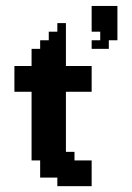

<svg xmlns="http://www.w3.org/2000/svg" viewBox="-20 -638 452 658"><path d="M29.4 -411.8H58.8V-382.4H29.4ZM58.8 -411.8H88.2V-382.4H58.8ZM88.2 -411.8H117.6V-382.4H88.2ZM117.6 -411.8H147.1V-382.4H117.6ZM147.1 -411.8H176.5V-382.4H147.1ZM176.5 -411.8H205.9V-382.4H176.5ZM205.9 -411.8H235.3V-382.4H205.9ZM235.3 -411.8H264.7V-382.4H235.3ZM264.7 -411.8H294.1V-382.4H264.7ZM264.7 -382.4H294.1V-352.9H264.7ZM264.7 -352.9H294.1V-323.5H264.7ZM235.3 -352.9H264.7V-323.5H235.3ZM205.9 -352.9H235.3V-323.5H205.9ZM176.5 -352.9H205.9V-323.5H176.5ZM147.1 -352.9H176.5V-323.5H147.1ZM117.6 -352.9H147.1V-323.5H117.6ZM88.2 -352.9H117.6V-323.5H88.2ZM58.8 -352.9H88.2V-323.5H58.8ZM58.8 -382.4H88.2V-352.9H58.8ZM29.4 -382.4H58.8V-352.9H29.4ZM29.4 -352.9H58.8V-323.5H29.4ZM88.2 -382.4H117.6V-352.9H88.2ZM117.6 -382.4H147.1V-352.9H117.6ZM147.1 -382.4H176.5V-352.9H147.1ZM176.5 -382.4H205.9V-352.9H176.5ZM205.9 -382.4H235.3V-352.9H205.9ZM235.3 -382.4H264.7V-352.9H235.3ZM88.2 -441.2H117.6V-411.8H88.2ZM117.6 -441.2H147.1V-411.8H117.6ZM147.1 -441.2H176.5V-411.8H147.1ZM176.5 -441.2H205.9V-411.8H176.5ZM147.1 -470.6H176.5V-441.2H147.1ZM117.6 -470.6H147.1V-441.2H117.6ZM176.5 -470.6H205.9V-441.2H176.5ZM176.5 -529.4H205.9V-500H176.5ZM176.5 -500H205.9V-470.6H176.5ZM147.1 -500H176.5V-470.6H147.1ZM176.5 -558.8H205.9V-529.4H176.5ZM147.1 -529.4H176.5V-500H147.1ZM117.6 -500H147.1V-470.6H117.6ZM88.2 -470.6H117.6V-441.2H88.2ZM88.2 -323.5H117.6V-294.1H88.2ZM88.2 -294.1H117.6V-264.7H88.2ZM88.2 -264.7H117.6V-235.3H88.2ZM88.2 -235.3H117.6V-205.9H88.2ZM117.6 -235.3H147.1V-205.9H117.6ZM117.6 -205.9H147.1V-176.5H117.6ZM147.1 -235.3H176.5V-205.9H147.1ZM147.1 -264.7H176.5V-235.3H147.1ZM176.5 -264.7H205.9V-235.3H176.5ZM176.5 -294.1H205.9V-264.7H176.5ZM147.1 -323.5H176.5V-294.1H147.1ZM117.6 -323.5H147.1V-294.1H117.6ZM117.6 -294.1H147.1V-264.7H117.6ZM117.6 -264.7H147.1V-235.3H117.6ZM147.1 -294.1H176.5V-264.7H147.1ZM176.5 -323.5H205.9V-294.1H176.5ZM176.5 -235.3H205.9V-205.9H176.5ZM176.5 -205.9H205.9V-176.5H176.5ZM147.1 -205.9H176.5V-176.5H147.1ZM147.1 -176.5H176.5V-147.1H147.1ZM117.6 -176.5H147.1V-147.1H117.6ZM88.2 -205.9H117.6V-176.5H88.2ZM88.2 -176.5H117.6V-147.1H88.2ZM176.5 -176.5H205.9V-147.1H176.5ZM88.2 -147.1H117.6V-117.6H88.2ZM117.6 -147.1H147.1V-117.6H117.6ZM117.6 -117.6H147.1V-88.2H117.6ZM147.1 -117.6H176.5V-88.2H147.1ZM176.5 -117.6H205.9V-88.2H176.5ZM176.5 -147.1H205.9V-117.6H176.5ZM147.1 -147.1H176.5V-117.6H147.1ZM88.2 -117.6H117.6V-88.2H88.2ZM176.5 -88.2H205.9V-58.8H176.5ZM205.9 -88.2H235.3V-58.8H205.9ZM205.9 -117.6H235.3V-88.2H205.9ZM147.1 -88.2H176.5V-58.8H147.1ZM117.6 -88.2H147.1V-58.8H117.6ZM117.6 -58.8H147.1V-29.4H117.6ZM147.1 -58.8H176.5V-29.4H147.1ZM176.5 -58.8H205.9V-29.4H176.5ZM205.9 -58.8H235.3V-29.4H205.9ZM235.3 -58.8H264.7V-29.4H235.3ZM235.3 -88.2H264.7V-58.8H235.3ZM264.7 -88.2H294.1V-58.8H264.7ZM264.7 -58.8H294.1V-29.4H264.7ZM235.3 -29.4H264.7V0H235.3ZM205.9 -29.4H235.3V0H205.9ZM176.5 -29.4H205.9V0H176.5ZM264.7 -29.4H294.1V0H264.7ZM352.9 -617.6H382.4V-588.2H352.9ZM323.5 -617.6H352.9V-588.2H323.5ZM294.1 -617.6H323.5V-588.2H294.1ZM294.1 -588.2H323.5V-558.8H294.1ZM323.5 -588.2H352.9V-558.8H323.5ZM352.9 -588.2H382.4V-558.8H352.9ZM352.9 -558.8H382.4V-529.4H352.9ZM323.5 -558.8H352.9V-529.4H323.5ZM294.1 -558.8H323.5V-529.4H294.1ZM352.9 -529.4H382.4V-500H352.9ZM323.5 -529.4H352.9V-500H323.5ZM323.5 -500H352.9V-470.6H323.5ZM294.1 -500H323.5V-470.6H294.1Z"/></svg>

Font: Jersey 20
Style: Regular
Weight: 400
Designer: Sarah Cadigan-Fried
Version: Version 1.000; ttfautohint (v1.8.4.7-5d5b)